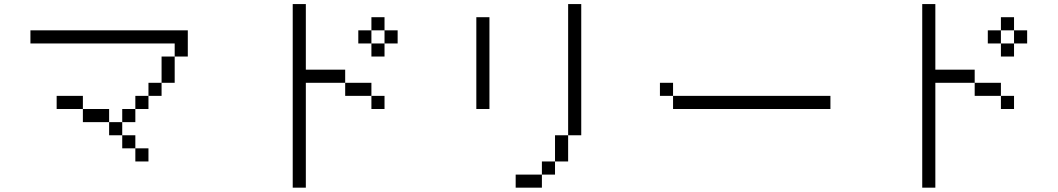

<svg xmlns="http://www.w3.org/2000/svg" viewBox="-20 -832 5040 915"><path d="M687.5 -62.5V-125H625V-62.5ZM625 -125V-187.5H562.5V-125ZM562.5 -187.5V-250H500V-187.5ZM500 -250V-312.5H375V-250ZM562.5 -250H625V-312.5H562.5ZM375 -312.5V-375H250V-312.5ZM625 -312.5H687.5V-375H625ZM687.5 -375H750V-437.5H687.5ZM750 -437.5H812.5Q812.5 -437.5 812.5 -562.5H750Q750 -562.5 750 -437.5ZM812.5 -562.5H875Q875 -562.5 875 -687.5H125V-625H812.5Z M1812.5 -312.5V-375H1750V-312.5ZM1875 -625V-687.5H1812.5V-625H1750V-562.5H1812.5V-625ZM1375 -812.5Q1375 -812.5 1375 62.5H1437.5Q1437.5 62.5 1437.5 -437.5H1625V-375H1750V-437.5H1625V-500H1437.5V-812.5ZM1750 -625V-687.5H1687.5V-625ZM1750 -687.5H1812.5V-750H1750Z M2562.5 0H2437.5V62.5H2562.5ZM2562.5 0H2625V-62.5H2562.5ZM2625 -62.5H2687.5Q2687.5 -62.5 2687.5 -187.5H2625Q2625 -187.5 2625 -62.5ZM2687.5 -187.5H2750Q2750 -187.5 2750 -812.5H2687.5Q2687.5 -812.5 2687.5 -187.5ZM2250 -750V-312.5H2312.5V-750Z M3937.5 -312.5V-375H3187.5V-312.5ZM3187.5 -375V-437.5H3125V-375Z M4812.5 -312.5V-375H4750V-312.5ZM4875 -625V-687.5H4812.5V-625H4750V-562.5H4812.5V-625ZM4375 -812.5Q4375 -812.5 4375 62.5H4437.5Q4437.5 62.5 4437.5 -437.5H4625V-375H4750V-437.5H4625V-500H4437.5V-812.5ZM4750 -625V-687.5H4687.5V-625ZM4750 -687.5H4812.5V-750H4750Z"/></svg>

Font: UnifontExMono
Style: Regular
Weight: 500
Version: Version 15.0.06